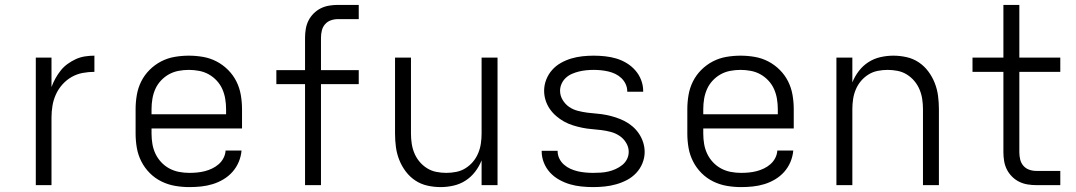

<svg xmlns="http://www.w3.org/2000/svg" viewBox="-20 -755 4390 783"><path d="M126 0V-520H190V-400Q197 -419 206.5 -436Q216 -453 228 -468Q240 -483 256 -494.5Q272 -506 289.5 -514Q307 -522 326.5 -525Q346 -528 365 -528V-462Q341 -462 317 -457.5Q293 -453 272 -441Q251 -429 234.5 -410.5Q218 -392 208 -370Q198 -348 194 -324Q190 -300 190 -276V0Z M752 8Q723 8 694 3Q665 -2 638.5 -15Q612 -28 591 -49Q570 -70 556.5 -96.5Q543 -123 538 -152Q533 -181 533 -210V-310Q533 -339 538 -368Q543 -397 556 -423Q569 -449 590 -470Q611 -491 637 -504.5Q663 -518 692 -523Q721 -528 750 -528Q779 -528 808 -523Q837 -518 863 -504.5Q889 -491 910 -470Q931 -449 944 -423Q957 -397 962 -368Q967 -339 967 -310V-231H598V-210Q598 -189 601.5 -168Q605 -147 614 -128Q623 -109 637.5 -93.5Q652 -78 670.5 -68Q689 -58 710 -54Q731 -50 752 -50Q768 -50 784 -51.5Q800 -53 815.5 -57Q831 -61 845.5 -68Q860 -75 872 -85.5Q884 -96 891.5 -110.5Q899 -125 900 -141H965Q963 -117 953.5 -94.5Q944 -72 928 -54Q912 -36 891 -23.5Q870 -11 847 -4Q824 3 800 5.5Q776 8 752 8ZM902 -289V-310Q902 -331 898.5 -352Q895 -373 886.5 -392Q878 -411 863.5 -426.5Q849 -442 831 -452Q813 -462 792 -466Q771 -470 750 -470Q729 -470 708 -466Q687 -462 669 -452Q651 -442 636.5 -426.5Q622 -411 613.5 -392Q605 -373 601.5 -352Q598 -331 598 -310V-289Z M1224 0V-412H1107V-469H1224V-601Q1224 -619 1227 -637Q1230 -655 1238 -671Q1246 -687 1259 -700Q1272 -713 1288 -721Q1304 -729 1322 -732Q1340 -735 1358 -735H1443V-677H1358Q1343 -677 1329 -672Q1315 -667 1305.5 -656Q1296 -645 1292.5 -630.5Q1289 -616 1289 -601V-469H1443V-412H1289V0Z M1777 8Q1750 8 1723 2Q1696 -4 1673.5 -19Q1651 -34 1634.5 -56Q1618 -78 1608 -103.5Q1598 -129 1594.5 -156Q1591 -183 1591 -210V-520H1656V-210Q1656 -190 1659 -169.5Q1662 -149 1670 -130Q1678 -111 1691 -95.5Q1704 -80 1721.5 -69Q1739 -58 1759.5 -54Q1780 -50 1800 -50Q1820 -50 1840.5 -54Q1861 -58 1878.5 -69Q1896 -80 1909 -95.5Q1922 -111 1930 -130Q1938 -149 1941 -169.5Q1944 -190 1944 -210V-520H2009V0H1944V-101Q1934 -76 1917.5 -54.5Q1901 -33 1878.5 -18.5Q1856 -4 1829.5 2Q1803 8 1777 8Z M2399 8Q2375 8 2351 5.5Q2327 3 2304.5 -3.5Q2282 -10 2260.5 -22Q2239 -34 2223 -51.5Q2207 -69 2198 -91.5Q2189 -114 2189 -138V-140H2254V-139Q2254 -123 2261 -108.5Q2268 -94 2280 -83.5Q2292 -73 2306.5 -66.5Q2321 -60 2336 -56.5Q2351 -53 2367 -51.5Q2383 -50 2399 -50Q2414 -50 2430 -51Q2446 -52 2461 -55.5Q2476 -59 2490.5 -65.5Q2505 -72 2517.5 -82Q2530 -92 2537 -106Q2544 -120 2544 -136Q2544 -155 2533.5 -172.5Q2523 -190 2506.5 -201Q2490 -212 2471 -217Q2452 -222 2432.5 -224.5Q2413 -227 2393.5 -228.5Q2374 -230 2354.5 -234Q2335 -238 2316 -244Q2297 -250 2280 -259.5Q2263 -269 2248 -282Q2233 -295 2222 -311Q2211 -327 2205 -346Q2199 -365 2199 -385Q2199 -408 2207.5 -430Q2216 -452 2231.5 -469.5Q2247 -487 2267.5 -498.5Q2288 -510 2310 -516.5Q2332 -523 2355 -525.5Q2378 -528 2401 -528Q2424 -528 2447.5 -525.5Q2471 -523 2493 -516.5Q2515 -510 2535 -498Q2555 -486 2570.5 -468.5Q2586 -451 2594.5 -429Q2603 -407 2603 -384V-381H2538V-383Q2538 -398 2531.5 -412Q2525 -426 2514 -436.5Q2503 -447 2489.5 -453.5Q2476 -460 2461 -463.5Q2446 -467 2431 -468.5Q2416 -470 2401 -470Q2386 -470 2371 -468.5Q2356 -467 2341.5 -463.5Q2327 -460 2313 -454Q2299 -448 2288 -438Q2277 -428 2270.5 -414Q2264 -400 2264 -385Q2264 -365 2274.5 -347.5Q2285 -330 2301 -319Q2317 -308 2336.5 -303Q2356 -298 2375.5 -295.5Q2395 -293 2414.5 -291.5Q2434 -290 2453.5 -286Q2473 -282 2491.5 -276Q2510 -270 2527.5 -261Q2545 -252 2560 -239Q2575 -226 2586 -209.5Q2597 -193 2603 -174Q2609 -155 2609 -135Q2609 -112 2600 -89.5Q2591 -67 2574.5 -49.5Q2558 -32 2537 -21Q2516 -10 2493 -3.5Q2470 3 2446.5 5.5Q2423 8 2399 8Z M3002 8Q2973 8 2944 3Q2915 -2 2888.5 -15Q2862 -28 2841 -49Q2820 -70 2806.5 -96.5Q2793 -123 2788 -152Q2783 -181 2783 -210V-310Q2783 -339 2788 -368Q2793 -397 2806 -423Q2819 -449 2840 -470Q2861 -491 2887 -504.5Q2913 -518 2942 -523Q2971 -528 3000 -528Q3029 -528 3058 -523Q3087 -518 3113 -504.5Q3139 -491 3160 -470Q3181 -449 3194 -423Q3207 -397 3212 -368Q3217 -339 3217 -310V-231H2848V-210Q2848 -189 2851.5 -168Q2855 -147 2864 -128Q2873 -109 2887.5 -93.5Q2902 -78 2920.5 -68Q2939 -58 2960 -54Q2981 -50 3002 -50Q3018 -50 3034 -51.5Q3050 -53 3065.5 -57Q3081 -61 3095.5 -68Q3110 -75 3122 -85.5Q3134 -96 3141.5 -110.5Q3149 -125 3150 -141H3215Q3213 -117 3203.5 -94.5Q3194 -72 3178 -54Q3162 -36 3141 -23.5Q3120 -11 3097 -4Q3074 3 3050 5.5Q3026 8 3002 8ZM3152 -289V-310Q3152 -331 3148.5 -352Q3145 -373 3136.5 -392Q3128 -411 3113.5 -426.5Q3099 -442 3081 -452Q3063 -462 3042 -466Q3021 -470 3000 -470Q2979 -470 2958 -466Q2937 -462 2919 -452Q2901 -442 2886.5 -426.5Q2872 -411 2863.5 -392Q2855 -373 2851.5 -352Q2848 -331 2848 -310V-289Z M3391 0V-520H3456V-419Q3466 -444 3482.5 -465.5Q3499 -487 3521.5 -501.5Q3544 -516 3570.5 -522Q3597 -528 3623 -528Q3650 -528 3677 -522Q3704 -516 3726.5 -501Q3749 -486 3765.5 -464Q3782 -442 3792 -416.5Q3802 -391 3805.5 -364Q3809 -337 3809 -310V0H3744V-310Q3744 -330 3741 -350.5Q3738 -371 3730 -390Q3722 -409 3709 -424.5Q3696 -440 3678.5 -451Q3661 -462 3640.5 -466Q3620 -470 3600 -470Q3580 -470 3559.5 -466Q3539 -462 3521.5 -451Q3504 -440 3491 -424.5Q3478 -409 3470 -390Q3462 -371 3459 -350.5Q3456 -330 3456 -310V0Z M4206 0Q4188 0 4170 -3Q4152 -6 4136 -14Q4120 -22 4107 -35Q4094 -48 4086 -64Q4078 -80 4075 -98Q4072 -116 4072 -134V-462H3946V-520H4072V-735H4137V-520H4304V-462H4137V-134Q4137 -119 4140.5 -104.5Q4144 -90 4153.5 -79Q4163 -68 4177 -63Q4191 -58 4206 -58H4304V0Z"/></svg>

Font: Iosevka Aile Light
Style: Regular
Weight: 300
Designer: Belleve Invis
Foundry: Belleve Invis
Version: Version 27.3.5; ttfautohint (v1.8.4)